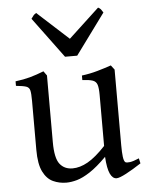

<svg xmlns="http://www.w3.org/2000/svg" viewBox="-53 -763 635 822"><g transform="rotate(-5 265.0 -352.5)"><path d="M199.2 14.6Q168.9 14.6 142.3 2.4Q115.7 -9.8 99.4 -42.5Q83 -75.2 83 -136.2V-347.2Q83 -378.4 79.8 -391.8Q76.7 -405.3 63.5 -409.7Q50.3 -414.1 20 -417V-436.5Q55.2 -440.9 82.8 -448.5Q110.4 -456.1 142.6 -468.8L156.2 -449.7V-163.1Q156.2 -94.7 176 -69.3Q195.8 -43.9 231 -43.9Q262.7 -43.9 296.6 -63Q330.6 -82 373.5 -127.9V-347.2Q373.5 -376.5 368.9 -390.9Q364.3 -405.3 349.9 -410.4Q335.4 -415.5 305.2 -417V-436.5Q340.3 -440.9 372.8 -450.2Q405.3 -459.5 432.1 -468.8L446.8 -449.7V-124Q446.8 -94.2 449.2 -75Q451.7 -55.7 458 -50.8Q463.9 -47.4 478 -49.3Q492.2 -51.3 517.1 -62L522 -40Q486.3 -16.6 456.8 -1Q427.2 14.6 415 14.6Q397.9 14.6 387.2 -8.1Q376.5 -30.8 373.5 -81.1Q333 -40.5 301.5 -20Q270 0.5 245.1 7.6Q220.2 14.6 199.2 14.6ZM240.2 -522.9 111.3 -697.3Q118.2 -707 121.8 -711.4Q125.5 -715.8 133.3 -720.2L267.6 -597.7L399.4 -720.2Q407.7 -715.8 411.1 -711.4Q414.6 -707 420.4 -697.3L292.5 -522.9Z"/></g></svg>

Font: David Libre
Style: Regular
Weight: 400
Designer: Ismar David, J. Victor Gaultney, Annie Olsen and Meir Sadan
Foundry: Monotype Imaging Inc. & SIL International
Version: Version 1.100; ttfautohint (v1.8.4.7-5d5b)